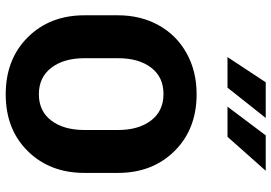

<svg xmlns="http://www.w3.org/2000/svg" viewBox="-157 -769 936 662"><g transform="rotate(90 311.0 -438.0)"><path d="M428.2 -261.2V-377.4Q428.2 -447.8 395.5 -490.7Q362.8 -533.7 304.2 -533.7Q245.6 -533.7 213.1 -491Q180.7 -448.2 180.7 -377.4V-261.2Q180.7 -189.9 213.6 -147Q246.6 -104 304.9 -104Q363.3 -104 395.8 -147Q428.2 -189.9 428.2 -261.2ZM576.2 -376.5V-261.2Q576.2 -142.1 501.2 -65.9Q426.3 10.3 305.2 10.3Q184.1 10.3 108.4 -65.9Q32.7 -142.1 32.7 -261.2V-376.5Q32.7 -454.6 66.7 -516.4Q100.6 -578.1 162.8 -613Q225.1 -647.9 304.7 -647.9Q425.3 -647.9 500.7 -571.8Q576.2 -495.6 576.2 -376.5ZM347.7 -754.4 446.8 -886.2H568.8L451.7 -754.4ZM176.8 -754.4 263.7 -886.2H386.7L282.2 -754.4Z"/></g></svg>

Font: Yantramanav Black
Style: Regular
Weight: 900
Version: Version 1.001;PS 1.0;hotconv 1.0.72;makeotf.lib2.5.5900; ttf